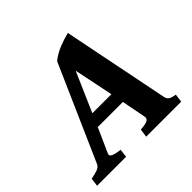

<svg xmlns="http://www.w3.org/2000/svg" viewBox="-179 -736 882 882"><g transform="rotate(-45 262.0 -295.5)"><path d="M193.8 -251H317.4L277.8 -443.4ZM329.6 -188.5H166.5L113.8 -70.8Q107.4 -58.1 120.8 -51.3Q134.3 -44.4 167 -40.5L162.1 0H-26.4L-21 -40.5Q7.8 -45.9 22.9 -51.8Q38.1 -57.6 43.9 -70.8L248.5 -534.7Q277.3 -557.6 311.5 -571Q345.7 -584.5 375 -591.3L479.5 -70.8Q481.9 -58.6 491 -51.3Q500 -43.9 525.4 -40.5L520 0H292.5L298.3 -40.5Q331.1 -42.5 343.3 -49.3Q355.5 -56.2 352.5 -70.8Z"/></g></svg>

Font: Dai Banna SIL
Style: Bold Italic
Weight: 700
Italic angle: -11°
Designer: Victor Gaultney
Foundry: SIL International
Version: Version 4.000